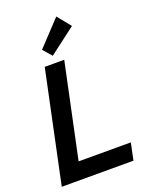

<svg xmlns="http://www.w3.org/2000/svg" viewBox="-173 -1049 889 1139"><g transform="rotate(-20 271.0 -480.0)"><path d="M13.7 0 162.1 -703.1H285.2L159.2 -107.4H488.8L466.3 0ZM229.5 -748.5 181.6 -803.7 328.6 -960.4 397 -876Z"/></g></svg>

Font: Schibsted Grotesk SemiBold
Style: Italic
Weight: 600
Italic angle: -12°
Designer: Bakken & Baeck AS, Henrik Kongsvoll
Foundry: Schibsted ASA
Version: Version 1.100;gftools[0.9.25]